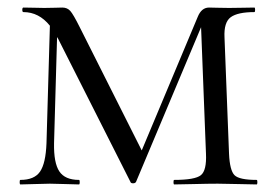

<svg xmlns="http://www.w3.org/2000/svg" viewBox="-20 -488 728 508"><path d="M659 -12Q661 -12 661 -6Q661 0 659 0Q646 0 611 -1Q576 -2 556 -2Q531 -2 493 -1Q455 0 441 0Q439 0 439 -6Q439 -12 441 -12Q496 -12 511.5 -24.5Q527 -37 525 -81L512 -416L340 -7Q338 -3 332 -3Q326 -3 325 -7L134 -385L131 -390L123 -109Q122 -57 137 -34.5Q152 -12 189 -12Q191 -12 191 -6Q191 0 189 0Q178 0 153 -1Q128 -2 112 -2Q98 -2 71.5 -1Q45 0 34 0Q32 0 32 -6Q32 -12 34 -12Q71 -12 86 -34Q101 -56 103 -109L112 -420Q83 -456 42 -456Q39 -456 39 -462Q39 -468 42 -468Q52 -468 71.5 -467.5Q91 -467 97 -467Q109 -467 125.5 -467.5Q142 -468 145 -468Q158 -468 166 -459Q174 -450 191 -416L355 -90L503 -443Q513 -468 533 -468Q536 -468 554.5 -467.5Q573 -467 586 -467Q602 -467 623 -467.5Q644 -468 653 -468Q655 -468 655 -462Q655 -456 653 -456Q609 -456 590.5 -442.5Q572 -429 574 -389L586 -81Q588 -37 600.5 -24.5Q613 -12 659 -12Z"/></svg>

Font: Cormorant SC
Style: Regular
Weight: 400
Designer: Christian Thalmann (Catharsis Fonts)
Version: Version 1.000;PS 002.000;hotconv 1.0.88;makeotf.lib2.5.64775